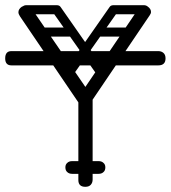

<svg xmlns="http://www.w3.org/2000/svg" viewBox="-20 -720 658 740"><path d="M618 -495Q618 -468 590 -468Q509 -468 441 -468Q373 -468 308.5 -468Q244 -468 175.5 -468Q107 -468 24 -468Q0 -468 0 -495Q0 -523 24 -523H590Q602 -523 610 -516Q618 -509 618 -495ZM309 0Q282 0 282 -26Q282 -81 282 -111.5Q282 -142 282 -158.5Q282 -175 282 -187Q282 -199 282 -215.5Q282 -232 282 -262.5Q282 -293 282 -348Q282 -374 309 -374Q337 -374 337 -350V-28Q337 -16 330 -8Q323 0 309 0ZM57 -657Q51 -666 51 -673Q51 -685 64 -694Q75 -700 82 -700Q93 -700 100 -690L309 -385L514 -687Q524 -700 534 -700Q543 -700 549 -695Q562 -686 562 -674Q562 -668 557 -661L306 -290ZM236 -426Q222 -435 232 -449L401 -691Q410 -705 425 -695Q440 -685 431 -671L261 -430Q250 -416 236 -426ZM552 -682Q552 -665 535 -665H419Q400 -665 400 -682Q400 -700 418 -700H534Q552 -700 552 -682ZM496 -596Q496 -579 479 -579H363Q344 -579 344 -596Q344 -614 362 -614H478Q496 -614 496 -596ZM380 -426Q366 -416 355 -430L185 -671Q176 -685 191 -695Q206 -705 215 -691L384 -449Q394 -435 380 -426ZM64 -682Q64 -700 82 -700H198Q216 -700 216 -682Q216 -665 197 -665H81Q64 -665 64 -682ZM120 -596Q120 -614 138 -614H254Q272 -614 272 -596Q272 -579 253 -579H137Q120 -579 120 -596ZM232 -75Q232 -86 239 -92Q246 -99 258 -99H307Q319 -99 326 -93Q333 -86 333 -75Q333 -63 326 -56Q319 -50 307 -50H258Q246 -50 239 -57Q232 -63 232 -75ZM386 -75Q386 -63 379 -57Q372 -50 360 -50H311Q300 -50 292 -56Q285 -63 285 -75Q285 -86 292 -93Q300 -99 311 -99H360Q372 -99 379 -92Q386 -86 386 -75Z"/></svg>

Font: Agu Display
Style: Regular
Weight: 400
Designer: Oluwaseun Badejo
Version: Version 1.103